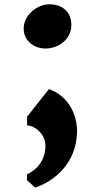

<svg xmlns="http://www.w3.org/2000/svg" viewBox="-20 -564 444 875"><path d="M187 -342.8C244.6 -342.8 305.2 -383.3 305.2 -449.7C305.2 -502 272.9 -544.4 204.1 -544.4C150.9 -544.4 87.9 -496.6 87.9 -433.6C87.9 -375.5 137.7 -342.8 187 -342.8ZM103.5 7.3C148.4 11.2 187 54.2 187 99.1C187 176.3 137.2 215.3 103 230.5V257.3L140.6 291C227.1 261.7 328.1 180.7 331.1 38.1C332.5 -39.1 293.9 -125.5 203.1 -158.2L103.5 -32.2Z"/></svg>

Font: Merriweather
Style: Heavy
Weight: 900
Designer: Eben Sorkin ( eben@eyebytes.com )
Foundry: Sorkin Type Co.
Version: Version 1.003